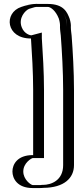

<svg xmlns="http://www.w3.org/2000/svg" viewBox="-20 -797 424 973"><path d="M168 -343V-11H146C101 -11 63 27 63 72C63 117 101 156 146 156H174C184 156 192 156 197 155C274 155 335 117 335 40V-343C335 -433 329 -538 323 -617C322 -630 319 -646 319 -659C320 -673 318 -688 313 -705C299 -743 275 -777 222 -777H175C148 -779 126 -771 105 -764C71 -751 36 -708 55 -657C67 -623 109 -593 157 -605V-603C162 -527 168 -429 168 -343ZM174 141H146C110 141 78 109 78 72C78 35 109 4 146 4H183V-343C183 -429 177 -529 172 -604V-624L153 -620C114 -610 79 -635 69 -662C54 -703 82 -739 110 -750C132 -757 151 -763 175 -762H222C267 -762 286 -735 299 -700C303 -684 305 -672 304 -660V-659C304 -644 307 -628 308 -616C314 -537 320 -432 320 -343V40C320 107 269 140 197 140H196C191 141 184 141 174 141ZM196 140H197C269 140 320 107 320 40V-343C320 -432 314 -537 308 -616C307 -628 304 -644 304 -659V-660C305 -672 303 -684 299 -700C286 -735 267 -762 222 -762H175C151 -763 132 -757 110 -750C82 -739 54 -703 69 -662C79 -635 114 -610 153 -620L172 -624V-604C177 -529 183 -429 183 -343V4H146C109 4 78 35 78 72C78 109 110 141 146 141H174C184 141 191 141 196 140ZM157 -603V-605C109 -593 67 -623 55 -657C36 -708 72 -751 105 -764C126 -772 147 -778 175 -777H222C275 -777 299 -742 313 -706C319 -690 320 -672 319 -659C319 -646 322 -630 323 -617C329 -538 335 -433 335 -343V40C335 117 274 155 197 155C192 156 184 156 174 156H146C101 156 63 117 63 72C63 27 101 -11 146 -11H168V-343C168 -429 162 -528 157 -603ZM174 141H146C136 140 98 113 98 72C98 29 139 5 146 4H203V-343C203 -429 197 -527 192 -603V-632L139 -618C136 -617 103 -624 90 -659C72 -706 108 -744 127 -752C152 -760 161 -763 172 -762H222C236 -762 262 -744 278 -703C283 -687 285 -672 284 -659C284 -645 287 -629 288 -617C294 -538 300 -432 300 -343V40C300 117 240 140 197 140H192C185 141 187 141 174 141ZM174 156C184 156 193 156 201 155C304 154 355 106 355 40V-343C355 -432 349 -537 343 -616C342 -628 339 -644 339 -659C340 -672 338 -685 333 -702C321 -733 305 -777 222 -777H177C136 -779 107 -768 88 -762C-3 -732 10 -601 137 -602C142 -527 148 -429 148 -343V-11H146C67 -11 43 37 43 72C43 107 67 156 146 156Z"/></svg>

Font: Blanket
Style: Black
Weight: 900
Foundry: Cannot Into Space Fonts
Version: Version 0.9